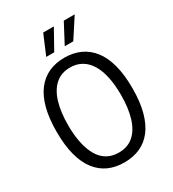

<svg xmlns="http://www.w3.org/2000/svg" viewBox="-222 -1058 1069 1187"><g transform="rotate(-30 312.5 -464.5)"><path d="M312 9Q249 9 199.5 -13.5Q150 -36 114.5 -82Q79 -128 60.5 -198.5Q42 -269 42 -364Q42 -460 60.5 -530.5Q79 -601 114.5 -647Q150 -693 199.5 -715.5Q249 -738 312 -738Q375 -738 425 -715Q475 -692 510.5 -646Q546 -600 564.5 -530Q583 -460 583 -364Q583 -268 564 -197.5Q545 -127 510 -81.5Q475 -36 425 -13.5Q375 9 312 9ZM312 -61Q376 -61 418 -98Q460 -135 480.5 -203Q501 -271 501 -364Q501 -436 489 -492Q477 -548 453.5 -587Q430 -626 394.5 -647Q359 -668 312 -668Q249 -668 207 -631Q165 -594 144.5 -526Q124 -458 124 -364Q124 -294 136 -237.5Q148 -181 171 -141.5Q194 -102 229.5 -81.5Q265 -61 312 -61ZM218 -798 277 -938H353L275 -798ZM350 -798 424 -938H502L411 -798Z"/></g></svg>

Font: Mona Sans SemiCondensed
Style: Regular
Weight: 400
Width: 4
Designer: Deni Anggara
Foundry: GitHub
Version: Version 2.000